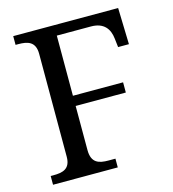

<svg xmlns="http://www.w3.org/2000/svg" viewBox="-107 -803 804 891"><g transform="rotate(-15 295.0 -357.0)"><path d="M38 0H349V-42H316C271 -42 234 -51 234 -114V-326H475V-375H234V-664H398C461 -664 485 -627 490 -582L495 -539H547L542 -714H38V-672H51C95 -672 133 -663 133 -604V-109C133 -50 95 -42 51 -42H38Z"/></g></svg>

Font: Noto Serif Thai
Style: Regular
Weight: 400
Designer: Monotype Design Team
Foundry: Monotype Imaging Inc.
Version: Version 1.901